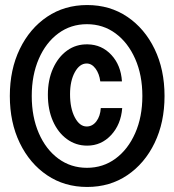

<svg xmlns="http://www.w3.org/2000/svg" viewBox="-20 -730 690 762"><path d="M326 -152Q281 -152 245.5 -178Q210 -204 190 -249.5Q170 -295 170 -354Q170 -413 190.5 -458.5Q211 -504 246.5 -529.5Q282 -555 328 -554Q384 -553 422 -512Q460 -471 464 -407H378Q374 -438 359 -458Q344 -478 324 -478Q296 -478 277 -443.5Q258 -409 258 -356Q258 -300 277 -264Q296 -228 324 -228Q347 -228 362.5 -248.5Q378 -269 380 -301H465Q460 -236 421 -194Q382 -152 326 -152ZM326 12Q236 12 167 -34.5Q98 -81 58.5 -162.5Q19 -244 19 -349Q19 -454 58.5 -535.5Q98 -617 167 -663.5Q236 -710 326 -710Q416 -710 485 -663.5Q554 -617 593.5 -535.5Q633 -454 633 -349Q633 -244 593.5 -162.5Q554 -81 485 -34.5Q416 12 326 12ZM325 -64Q389 -64 438.5 -100.5Q488 -137 516.5 -201.5Q545 -266 545 -349Q545 -432 516.5 -496.5Q488 -561 438.5 -597.5Q389 -634 325 -634Q261 -634 211.5 -597.5Q162 -561 134 -496.5Q106 -432 106 -349Q106 -266 134 -201.5Q162 -137 211.5 -100.5Q261 -64 325 -64Z"/></svg>

Font: Azeret Mono
Style: Bold
Weight: 700
Designer: Martin Vácha
Foundry: Displaay
Version: Version 1.002